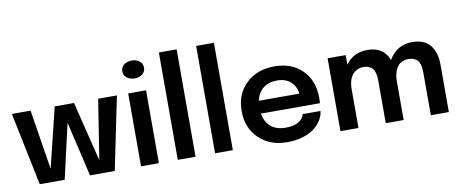

<svg xmlns="http://www.w3.org/2000/svg" viewBox="-68 -1074 3304 1377"><g transform="rotate(-10 1584.0 -385.5)"><path d="M127.9 0 18.6 -530.8H154.8L224.1 -95.7L330.6 -530.8H471.2L578.6 -95.7L647 -530.8H783.7L674.3 0H494.1L400.9 -398.9L309.6 0Z M931.2 -628.9Q897.5 -628.9 874.5 -646.5Q851.6 -664.1 851.6 -694.3Q851.6 -724.1 874.5 -741.5Q897.5 -758.8 931.2 -758.8Q964.4 -758.8 987.1 -741.5Q1009.8 -724.1 1009.8 -694.3Q1009.8 -664.1 987.1 -646.5Q964.4 -628.9 931.2 -628.9ZM865.7 0V-530.8H995.6V0Z M1262.7 -781.7V0H1133.3V-781.7Z M1534.2 -781.7V0H1404.8V-781.7Z M2202.1 -167.5Q2198.7 -133.8 2179.4 -102.1Q2160.2 -70.3 2127 -44.7Q2093.8 -19 2042.5 -3.7Q1991.2 11.7 1930.2 11.7Q1802.7 11.7 1723.9 -65.2Q1645 -142.1 1645 -264.2Q1645 -387.2 1724.4 -463.6Q1803.7 -540 1930.2 -540Q2058.1 -540 2133.8 -463.6Q2209.5 -387.2 2209.5 -263.2Q2209.5 -236.8 2207.5 -223.1H1777.8Q1788.1 -161.1 1828.6 -127Q1869.1 -92.8 1934.6 -92.8Q1999 -92.8 2033.2 -115.2Q2067.4 -137.7 2070.8 -167.5ZM1931.6 -437Q1871.6 -437 1831.5 -405.5Q1791.5 -374 1779.3 -316.4H2073.7Q2069.3 -367.7 2032.7 -402.3Q1996.1 -437 1931.6 -437Z M2317.9 0V-530.8H2449.2V-461.4Q2506.3 -540 2606.9 -540Q2727.1 -540 2763.7 -439Q2789.1 -486.3 2832.8 -513.2Q2876.5 -540 2934.6 -540Q3023.4 -540 3065.4 -487.1Q3107.4 -434.1 3107.4 -344.2V0H2976.1V-305.7Q2976.1 -325.7 2974.9 -339.8Q2973.6 -354 2968.5 -371.3Q2963.4 -388.7 2954.1 -399.4Q2944.8 -410.2 2927.7 -417.5Q2910.6 -424.8 2886.7 -424.8Q2857.4 -424.8 2835.7 -412.8Q2814 -400.9 2802 -380.4Q2790 -359.9 2784.2 -336.4Q2778.3 -313 2778.3 -286.1V0H2647.9V-304.7Q2647.9 -323.7 2646.7 -337.9Q2645.5 -352.1 2640.4 -369.6Q2635.3 -387.2 2626.2 -398.2Q2617.2 -409.2 2600.1 -417Q2583 -424.8 2559.6 -424.8Q2521.5 -424.8 2495.8 -403.6Q2470.2 -382.3 2459.7 -351.3Q2449.2 -320.3 2449.2 -281.7V0Z"/></g></svg>

Font: Epilogue SemiBold
Style: Regular
Weight: 600
Designer: Tyler Finck
Foundry: Etcetera Type Co
Version: Version 2.112